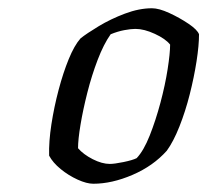

<svg xmlns="http://www.w3.org/2000/svg" viewBox="-20 -795 502 465"><path d="M206 -350Q190 -350 168 -360Q146 -370 127 -385.5Q108 -401 99 -418Q98 -452 104.5 -494Q111 -536 122 -577.5Q133 -619 146.5 -652Q160 -685 175 -702Q190 -714 219 -731.5Q248 -749 282.5 -762Q317 -775 348 -775Q365 -775 390 -763.5Q415 -752 436.5 -737.5Q458 -723 462 -712Q462 -685 456 -646.5Q450 -608 439.5 -566.5Q429 -525 414.5 -488.5Q400 -452 384 -430Q351 -393 301 -371.5Q251 -350 206 -350ZM246 -398Q257 -398 279 -402.5Q301 -407 311 -412Q328 -430 342.5 -466.5Q357 -503 368.5 -546Q380 -589 386 -627.5Q392 -666 392 -687Q381 -701 355 -713Q329 -725 308 -725Q297 -725 281 -722Q265 -719 248 -712Q231 -688 216.5 -650Q202 -612 191.5 -570.5Q181 -529 175 -493Q169 -457 169 -436Q182 -421 204.5 -409.5Q227 -398 246 -398Z"/></svg>

Font: Texturina Thin
Style: Italic
Weight: 100
Italic angle: -11°
Designer: Guillermo Torres Carreño
Foundry: Omnibus-Type
Version: Version 1.002; ttfautohint (v1.8.3)